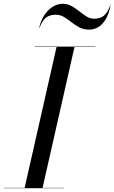

<svg xmlns="http://www.w3.org/2000/svg" viewBox="-60 -997 606 1017"><path d="M70 0 240 -750H335L165 0ZM-40 0V-2H280V0ZM125 -748V-750H445V-748ZM411.5 -840Q382.5 -840 360.2 -852Q338 -864 318.2 -879.5Q298.5 -895 278.8 -907Q259 -919 235.5 -919Q203.5 -919 184 -904Q164.5 -889 149.5 -850H147.5Q157.5 -892.5 177.5 -920.8Q197.5 -949 222.2 -963Q247 -977 271.5 -977Q298 -977 319.2 -965Q340.5 -953 359.8 -937.5Q379 -922 397.8 -910Q416.5 -898 437.5 -898Q470 -898 489.2 -913Q508.5 -928 523.5 -967H525.5Q515.5 -919.5 498 -891.8Q480.5 -864 458.2 -852Q436 -840 411.5 -840Z"/></svg>

Font: Bodoni Moda 96pt
Style: Italic
Weight: 400
Italic angle: -13°
Version: Version 2.004